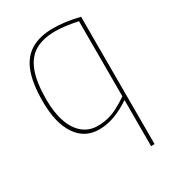

<svg xmlns="http://www.w3.org/2000/svg" viewBox="-181 -642 861 953"><g transform="rotate(-30 249.0 -165.0)"><path d="M422 -520V210H402V-54Q354 -22 310 -6Q266 10 221 10Q139 10 93 -58.5Q47 -127 47 -250Q47 -353 71 -416.5Q95 -480 145.5 -510Q196 -540 272 -540Q304 -540 339.5 -535.5Q375 -531 422 -520ZM402 -506Q363 -514 332 -518Q301 -522 275 -522Q204 -522 158 -495Q112 -468 89.5 -408Q67 -348 67 -250Q67 -175 86 -120.5Q105 -66 140.5 -37.5Q176 -9 224 -9Q254 -9 281.5 -15.5Q309 -22 338.5 -37Q368 -52 402 -75Z"/></g></svg>

Font: Georama ExtraCondensed Thin Thin
Style: Regular
Weight: 250
Version: Version 1.001